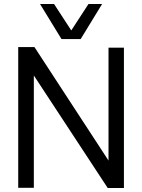

<svg xmlns="http://www.w3.org/2000/svg" viewBox="-20 -938 710 959"><path d="M71 0V-703H152L522 -136V-700H599V1H518L149 -561V0ZM490 -918 383 -743H287L180 -918H250L336 -786L422 -918Z"/></svg>

Font: Georama ExtraCondensed Thin
Style: Regular
Weight: 400
Version: Version 1.001